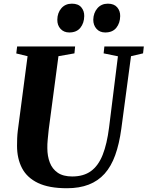

<svg xmlns="http://www.w3.org/2000/svg" viewBox="-20 -990 784 1020"><path d="M676 -691.5 624.5 -306Q613.5 -225 592 -165.5Q570.5 -106 535.8 -67.2Q501 -28.5 451.2 -9.2Q401.5 10 335.5 10Q240 10 181.8 -18Q123.5 -46 97 -96.8Q70.5 -147.5 70.5 -215.5Q70.5 -234.5 71.2 -254.5Q72 -274.5 74.5 -295.5L126.5 -691.5L66.5 -706L71 -743H379L375.5 -706.5L290.5 -691.5L239 -303.5Q236 -275 233.5 -249.2Q231 -223.5 231.5 -203Q231.5 -161 244.5 -126.8Q257.5 -92.5 286.5 -72.5Q315.5 -52.5 363.5 -52.5Q424 -52.5 463.2 -81Q502.5 -109.5 525.5 -167.5Q548.5 -225.5 559.5 -313.5L606.5 -691L530.5 -706.5L534.5 -743H744L740 -706.5ZM348 -817.5Q319 -817.5 301.5 -836.8Q284 -856 284.5 -885.5Q285 -922 306 -946.2Q327 -970.5 362 -970.5Q395.5 -970.5 411.8 -951.2Q428 -932 427.5 -904.5Q427 -867.5 407 -842.5Q387 -817.5 348 -817.5ZM539 -817.5Q510 -817.5 492.8 -836.8Q475.5 -856 475.5 -885.5Q476.5 -922 497.5 -946.2Q518.5 -970.5 553 -970.5Q586 -970.5 602.5 -951.2Q619 -932 618.5 -904.5Q618 -867.5 598 -842.5Q578 -817.5 539 -817.5Z"/></svg>

Font: Merriweather 72pt ExtraBold
Style: Italic
Weight: 800
Italic angle: -7.8°
Version: Version 2.101